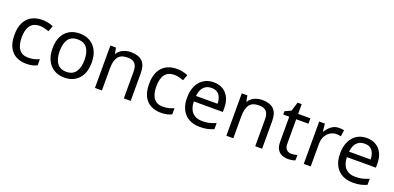

<svg xmlns="http://www.w3.org/2000/svg" viewBox="1 -1465 4681 2282"><g transform="rotate(20 2341.5 -324.5)"><path d="M300 10Q229 10 173.5 -19Q118 -48 86.5 -109Q55 -170 55 -265Q55 -364 88 -426Q121 -488 177.5 -517Q234 -546 306 -546Q347 -546 385 -537.5Q423 -529 447 -517L420 -444Q396 -453 364 -461Q332 -469 304 -469Q146 -469 146 -266Q146 -169 184.5 -117.5Q223 -66 299 -66Q343 -66 376.5 -75Q410 -84 438 -97V-19Q411 -5 378.5 2.5Q346 10 300 10Z M1031 -269Q1031 -136 963.5 -63Q896 10 781 10Q710 10 654.5 -22.5Q599 -55 567 -117.5Q535 -180 535 -269Q535 -402 602 -474Q669 -546 784 -546Q857 -546 912.5 -513.5Q968 -481 999.5 -419.5Q1031 -358 1031 -269ZM626 -269Q626 -174 663.5 -118.5Q701 -63 783 -63Q864 -63 902 -118.5Q940 -174 940 -269Q940 -364 902 -418Q864 -472 782 -472Q700 -472 663 -418Q626 -364 626 -269Z M1428 -546Q1524 -546 1573 -499.5Q1622 -453 1622 -349V0H1535V-343Q1535 -408 1506 -440Q1477 -472 1415 -472Q1326 -472 1292 -422Q1258 -372 1258 -278V0H1170V-536H1241L1254 -463H1259Q1285 -505 1331 -525.5Q1377 -546 1428 -546Z M2003 10Q1932 10 1876.5 -19Q1821 -48 1789.5 -109Q1758 -170 1758 -265Q1758 -364 1791 -426Q1824 -488 1880.5 -517Q1937 -546 2009 -546Q2050 -546 2088 -537.5Q2126 -529 2150 -517L2123 -444Q2099 -453 2067 -461Q2035 -469 2007 -469Q1849 -469 1849 -266Q1849 -169 1887.5 -117.5Q1926 -66 2002 -66Q2046 -66 2079.5 -75Q2113 -84 2141 -97V-19Q2114 -5 2081.5 2.5Q2049 10 2003 10Z M2475 -546Q2544 -546 2593.5 -516Q2643 -486 2669.5 -431.5Q2696 -377 2696 -304V-251H2329Q2331 -160 2375.5 -112.5Q2420 -65 2500 -65Q2551 -65 2590.5 -74.5Q2630 -84 2672 -102V-25Q2631 -7 2591 1.5Q2551 10 2496 10Q2420 10 2361.5 -21Q2303 -52 2270.5 -113.5Q2238 -175 2238 -264Q2238 -352 2267.5 -415Q2297 -478 2350.5 -512Q2404 -546 2475 -546ZM2474 -474Q2411 -474 2374.5 -433.5Q2338 -393 2331 -321H2604Q2603 -389 2572 -431.5Q2541 -474 2474 -474Z M3090 -546Q3186 -546 3235 -499.5Q3284 -453 3284 -349V0H3197V-343Q3197 -408 3168 -440Q3139 -472 3077 -472Q2988 -472 2954 -422Q2920 -372 2920 -278V0H2832V-536H2903L2916 -463H2921Q2947 -505 2993 -525.5Q3039 -546 3090 -546Z M3629 -62Q3649 -62 3670 -65.5Q3691 -69 3704 -73V-6Q3690 1 3664 5.5Q3638 10 3614 10Q3572 10 3536.5 -4.5Q3501 -19 3479 -55Q3457 -91 3457 -156V-468H3381V-510L3458 -545L3493 -659H3545V-536H3700V-468H3545V-158Q3545 -109 3568.5 -85.5Q3592 -62 3629 -62Z M4061 -546Q4076 -546 4093.5 -544.5Q4111 -543 4124 -540L4113 -459Q4100 -462 4084.5 -464Q4069 -466 4055 -466Q4014 -466 3978 -443.5Q3942 -421 3920.5 -380.5Q3899 -340 3899 -286V0H3811V-536H3883L3893 -438H3897Q3923 -482 3964 -514Q4005 -546 4061 -546Z M4411 -546Q4480 -546 4529.5 -516Q4579 -486 4605.5 -431.5Q4632 -377 4632 -304V-251H4265Q4267 -160 4311.5 -112.5Q4356 -65 4436 -65Q4487 -65 4526.5 -74.5Q4566 -84 4608 -102V-25Q4567 -7 4527 1.5Q4487 10 4432 10Q4356 10 4297.5 -21Q4239 -52 4206.5 -113.5Q4174 -175 4174 -264Q4174 -352 4203.5 -415Q4233 -478 4286.5 -512Q4340 -546 4411 -546ZM4410 -474Q4347 -474 4310.5 -433.5Q4274 -393 4267 -321H4540Q4539 -389 4508 -431.5Q4477 -474 4410 -474Z"/></g></svg>

Font: Noto Sans Adlam Unjoined
Style: Regular
Weight: 400
Designer: Mark Jamra, Neil Patel
Foundry: JamraPatel LLC
Version: Version 3.001